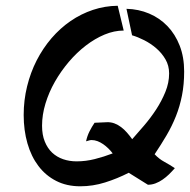

<svg xmlns="http://www.w3.org/2000/svg" viewBox="-20 -652 667 673"><path d="M413.6 -544.9Q380.4 -544.9 346.4 -530.8Q312.5 -516.6 280.8 -492.2Q249 -467.8 221.2 -435.1Q193.4 -402.3 172.4 -365.5Q151.4 -328.6 139.4 -289.1Q127.4 -249.5 127.4 -211.4Q127.4 -179.2 137 -155.8Q146.5 -132.3 162.8 -116.9Q179.2 -101.6 201.2 -94Q223.1 -86.4 248.5 -86.4Q280.8 -86.4 312.5 -94.5Q344.2 -102.5 375 -114.3Q368.2 -123.5 359.6 -131.8Q351.1 -140.1 341.6 -146.7Q332 -153.3 321.8 -157.2Q311.5 -161.1 300.8 -161.1Q296.4 -161.1 291.3 -159.4Q286.1 -157.7 281.7 -156.7Q285.6 -175.3 293.7 -191.4Q301.8 -207.5 311.5 -221.7L355 -223.6Q368.7 -224.1 381.1 -219.5Q393.6 -214.8 404.5 -206.5Q415.5 -198.2 425 -187.3Q434.6 -176.3 443.4 -164.1Q461.9 -185.1 484.6 -211.4Q507.3 -237.8 526.9 -267.6Q546.4 -297.4 559.6 -329.6Q572.8 -361.8 572.8 -394.5Q572.8 -421.9 560.1 -443.8Q547.4 -465.8 527.8 -482.7Q508.3 -499.5 485.6 -511Q462.9 -522.5 442.9 -528.3L423.3 -621.1Q465.8 -620.1 502.7 -604.5Q539.6 -588.9 566.9 -560.5Q594.2 -532.2 609.9 -491.9Q625.5 -451.7 625.5 -401.4Q625.5 -356 617.9 -317.6Q610.4 -279.3 596.7 -244.9Q583 -210.4 564 -178Q544.9 -145.5 522 -111.3Q537.6 -94.7 556.2 -84.7Q574.7 -74.7 592.8 -62.5Q583 -51.3 572.5 -41Q562 -30.8 550 -22.5Q538.1 -14.2 525.1 -9.3Q512.2 -4.4 498.5 -4.4L431.2 -46.4Q391.1 -25.9 348.4 -12.5Q305.7 1 261.2 1Q213.9 1 177 -17.8Q140.1 -36.6 114.7 -70.1Q89.4 -103.5 76.2 -149.4Q63 -195.3 63 -249Q63 -300.8 75 -349.4Q86.9 -397.9 108.6 -440.4Q130.4 -482.9 160.6 -518.1Q190.9 -553.2 227.5 -578.4Q264.2 -603.5 305.9 -617.4Q347.7 -631.3 392.6 -631.8L413.6 -544.9Z"/></svg>

Font: RIT Kutty
Style: Bold
Weight: 700
Designer: Artist Kutty Kodungallur
Foundry: Rachana Institute of Technology
Version: 1.3.2